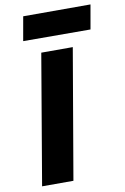

<svg xmlns="http://www.w3.org/2000/svg" viewBox="-98 -964 662 1020"><g transform="rotate(-10 232.5 -453.5)"><path d="M79 -777 442 -776 465 -907H102ZM163 -700 44 0H213L333 -700Z"/></g></svg>

Font: Jost
Style: Bold Italic
Weight: 700
Italic angle: -5°
Version: Version 3.710